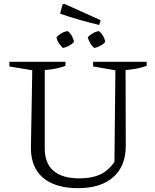

<svg xmlns="http://www.w3.org/2000/svg" viewBox="-20 -971 807 1000"><path d="M387 9Q268 9 204.5 -45Q141 -99 141 -200L148 -605L29 -625V-649H321V-628Q300 -620 274 -614.5Q248 -609 213 -606V-198Q213 -121 258.5 -81.5Q304 -42 393 -42Q458 -42 501 -62Q544 -82 576 -127L581 -605L465 -625V-649H744V-628Q722 -620 695 -614.5Q668 -609 634 -606L635 -211Q635 -106 570 -48.5Q505 9 387 9ZM497 -841Q446 -853 395 -867.5Q344 -882 293 -900L306 -948L315 -951L504 -866ZM308 -721Q296 -732 286.5 -746.5Q277 -761 274 -777Q285 -789 300.5 -798Q316 -807 333 -809Q346 -799 354.5 -783.5Q363 -768 365 -752Q355 -741 339 -732.5Q323 -724 308 -721ZM471 -721Q458 -732 449.5 -746.5Q441 -761 437 -777Q448 -789 464 -798Q480 -807 496 -809Q508 -799 517 -783.5Q526 -768 528 -752Q518 -741 502.5 -732.5Q487 -724 471 -721Z"/></svg>

Font: Piazzolla 24pt Light
Style: Regular
Weight: 300
Designer: Juan Pablo del Peral
Foundry: Huerta Tipografica
Version: Version 2.005